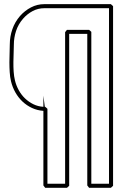

<svg xmlns="http://www.w3.org/2000/svg" viewBox="-20 -897 611 927"><path d="M314 -733.4V0Q311.5 2.4 308.8 4.9Q306.2 7.3 303.2 9.8H198.2Q195.8 6.8 193.8 3.9Q191.9 1 189.5 -1.5V-361.8Q160.2 -363.8 134.5 -375.7Q108.9 -387.7 88.6 -406.7Q68.4 -425.8 54.2 -450.9Q40 -476.1 33.2 -504.4Q28.3 -524.4 26.9 -548.3Q25.4 -572.3 25.4 -596.2Q25.4 -620.1 26.4 -642.6Q27.3 -665 27.3 -682.6Q27.3 -720.2 39.6 -755.6Q51.8 -791 76.7 -819.8Q99.6 -845.7 129.6 -861.3Q159.7 -877 194.3 -877H515.1Q518.1 -874.5 520.8 -872.1Q523.4 -869.6 525.9 -867.2V0Q523.4 2.4 520.8 4.9Q518.1 7.3 515.1 9.8H410.2Q407.7 6.8 405.8 3.9Q403.8 1 401.4 -1.5V-733.4ZM303.2 -752.9H410.2Q413.1 -750.5 415.8 -748Q418.5 -745.6 420.9 -743.2V-9.8H506.3V-857.4H194.3Q163.6 -857.4 137.5 -843.5Q111.3 -829.6 91.3 -806.6Q68.4 -780.3 57.6 -747.8Q46.9 -715.3 46.9 -681.2Q46.9 -664.6 45.9 -643.1Q44.9 -621.6 44.7 -598.1Q44.4 -574.7 45.9 -551.5Q47.4 -528.3 52.2 -508.8Q58.1 -483.9 70.6 -461.4Q83 -439 100.8 -421.9Q118.7 -404.8 141.1 -393.8Q163.6 -382.8 189.5 -381.3V-435.1Q191.4 -421.4 192.9 -408Q194.3 -394.5 196.3 -381.3H198.2Q201.2 -378.9 203.9 -376.5Q206.5 -374 209 -371.6V-9.8H294.4V-741.7Z"/></svg>

Font: Preussische VI 9 Linie
Style: Regular
Weight: 400
Designer: Peter Wiegel
Foundry: Peter Wiegel
Version: Version 1.000 2009 initial release